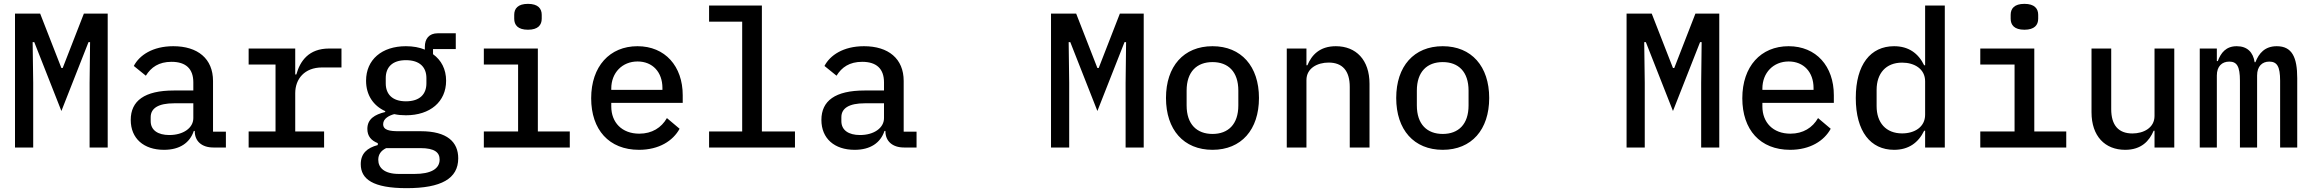

<svg xmlns="http://www.w3.org/2000/svg" viewBox="-20 -769 12043 1001"><path d="M447.1 0H541.5V-698.2H417.3L306.8 -414.4H300.1L189.3 -698.2H58.2V0H153.1V-337L150.2 -549.4H158.7L300.1 -190.3L441.4 -549.4H449.6L447.1 -337Z M1092.3 0H1157.7V-82.4H1090.6V-346.9C1090.6 -463.1 1011 -528.1 883.5 -528.1C775.2 -528.1 706.3 -480.5 677.6 -425.1L740.4 -374.3C767.8 -418.3 807.9 -446.7 874.3 -446.7C949.2 -446.7 987.9 -410.2 987.9 -339.5V-297.2H886.7C733.3 -297.2 661.6 -243.3 661.6 -143.8C661.6 -46.9 729.4 12.1 834.9 12.1C917.3 12.1 969.8 -24.5 990.4 -86.3H995.4V-84.5C995.4 -33.4 1031.6 0 1092.3 0ZM765.6 -137.4V-158C765.6 -204.5 805 -230.5 888.1 -230.5H987.9V-153.1C987.9 -101.6 935 -65 862.9 -65C803.3 -65 765.6 -90.2 765.6 -137.4Z M1276.3 0H1669.7V-83.5H1519.2V-283.4C1519.2 -357.2 1567.5 -417.3 1659.1 -417.3H1760.3V-516H1696C1589.8 -516 1544.7 -451.3 1524.9 -380.7H1519.2V-516H1276.3V-432.5H1416.5V-83.5H1276.3Z M2369 56.5C2369 -28.4 2311.8 -84.9 2173.7 -84.9H2058.6C2012.1 -84.9 1977.6 -90.2 1977.6 -121.8C1977.6 -151.3 2009.9 -167.3 2035.5 -174C2054.7 -169.7 2074.9 -168 2096.2 -168C2222.3 -168 2305.8 -238.3 2305.8 -348C2305.8 -408.4 2280.5 -455.6 2237.6 -486.5V-513.1H2356.2V-595.5H2262.4C2215.9 -595.5 2195 -565.7 2195 -525.6V-510.3C2166.5 -522 2133.5 -528.1 2096.2 -528.1C1970.9 -528.1 1888.5 -458.1 1888.5 -348C1888.5 -274.1 1925.8 -218 1988.3 -189.6V-185C1933.9 -171.9 1895.2 -148.8 1895.2 -96.9C1895.2 -58.6 1915.8 -36.2 1949.6 -22.7V-12.8C1893.8 2.1 1860.8 31.2 1860.8 87C1860.8 164.8 1924 212 2100.1 212C2280.2 212 2369 162.3 2369 56.5ZM1952.1 63.9C1952.1 36.2 1966.3 16.3 1993.3 3.2H2171.9C2247.2 3.2 2272 26.6 2272 62.9C2272 111.9 2225.5 137.8 2141 137.8H2060C1982.6 137.8 1952.1 104.8 1952.1 63.9ZM1991.1 -334.5V-361.9C1991.1 -417.6 2024.5 -455.3 2096.2 -455.3C2169.4 -455.3 2203.1 -417.6 2203.1 -361.9V-334.5C2203.1 -278.8 2169.4 -240.8 2096.2 -240.8C2024.5 -240.8 1991.1 -278.8 1991.1 -334.5Z M2732.6 -614C2785.2 -614 2804.3 -638.8 2804.3 -671.5V-691.8C2804.3 -724.1 2785.2 -748.9 2732.6 -748.9C2679.7 -748.9 2660.9 -724.1 2660.9 -691.8V-671.5C2660.9 -638.8 2679.7 -614 2732.6 -614ZM2502.5 0H2950.6V-83.5H2784.1V-516H2502.5V-432.5H2681.1V-83.5H2502.5Z M3311.4 12.1C3416.2 12.1 3489 -35.2 3523.1 -97.7L3457 -153.4C3428.3 -103.3 3379.3 -72.1 3312.9 -72.1C3221.9 -72.1 3166.9 -131 3166.9 -213.8V-232.6H3539.4V-272.7C3539.4 -423.7 3447.4 -528.1 3303.6 -528.1C3158.7 -528.1 3062.1 -422.9 3062.1 -256.7C3062.1 -93 3154.8 12.1 3311.4 12.1ZM3166.9 -300.4V-307.5C3166.9 -389.6 3224.1 -448.5 3304 -448.5C3382.1 -448.5 3433.6 -393.1 3433.6 -310.4V-300.4Z M3676.8 0H4124.6V-83.5H3952.1V-740.1H3676.8V-656.2H3849.4V-83.5H3676.8Z M4693.2 0H4758.5V-82.4H4691.4V-346.9C4691.4 -463.1 4611.9 -528.1 4484.4 -528.1C4376.1 -528.1 4307.2 -480.5 4278.4 -425.1L4341.3 -374.3C4368.6 -418.3 4408.7 -446.7 4475.1 -446.7C4550.1 -446.7 4588.8 -410.2 4588.8 -339.5V-297.2H4487.6C4334.2 -297.2 4262.4 -243.3 4262.4 -143.8C4262.4 -46.9 4330.3 12.1 4435.7 12.1C4518.1 12.1 4570.7 -24.5 4591.3 -86.3H4596.2V-84.5C4596.2 -33.4 4632.5 0 4693.2 0ZM4366.5 -137.4V-158C4366.5 -204.5 4405.9 -230.5 4489 -230.5H4588.8V-153.1C4588.8 -101.6 4535.9 -65 4463.8 -65C4404.1 -65 4366.5 -90.2 4366.5 -137.4Z M5848.4 0H5942.8V-698.2H5818.5L5708.1 -414.4H5701.3L5590.6 -698.2H5459.5V0H5554.3V-337L5551.5 -549.4H5560L5701.3 -190.3L5842.7 -549.4H5850.9L5848.4 -337Z M6301.5 12.1C6451.7 12.1 6543.7 -93 6543.7 -258.2C6543.7 -422.9 6451.7 -528.1 6301.5 -528.1C6150.9 -528.1 6058.9 -422.9 6058.9 -258.2C6058.9 -93 6150.9 12.1 6301.5 12.1ZM6166.5 -219.5V-296.5C6166.5 -395.6 6220.2 -445.3 6301.5 -445.3C6382.8 -445.3 6436.1 -395.6 6436.1 -296.5V-219.5C6436.1 -120.4 6382.8 -70.7 6301.5 -70.7C6220.2 -70.7 6166.5 -120.4 6166.5 -219.5Z M6791.2 0V-351.6C6791.2 -413.7 6848.7 -442.8 6907 -442.8C6978.7 -442.8 7017 -400.2 7017 -316.1V0H7120V-332C7120 -457 7049.7 -528.1 6944.6 -528.1C6860.1 -528.1 6818.2 -481.9 6796.2 -428.6H6791.2V-516H6688.6V0Z M7501.8 12.1C7652 12.1 7744 -93 7744 -258.2C7744 -422.9 7652 -528.1 7501.8 -528.1C7351.2 -528.1 7259.2 -422.9 7259.2 -258.2C7259.2 -93 7351.2 12.1 7501.8 12.1ZM7366.8 -219.5V-296.5C7366.8 -395.6 7420.5 -445.3 7501.8 -445.3C7583.1 -445.3 7636.4 -395.6 7636.4 -296.5V-219.5C7636.4 -120.4 7583.1 -70.7 7501.8 -70.7C7420.5 -70.7 7366.8 -120.4 7366.8 -219.5Z M8849.1 0H8943.5V-698.2H8819.2L8708.8 -414.4H8702.1L8591.3 -698.2H8460.2V0H8555V-337L8552.2 -549.4H8560.7L8702.1 -190.3L8843.4 -549.4H8851.6L8849.1 -337Z M9312.9 12.1C9417.6 12.1 9490.4 -35.2 9524.5 -97.7L9458.5 -153.4C9429.7 -103.3 9380.7 -72.1 9314.3 -72.1C9223.4 -72.1 9168.3 -131 9168.3 -213.8V-232.6H9540.8V-272.7C9540.8 -423.7 9448.9 -528.1 9305 -528.1C9160.2 -528.1 9063.6 -422.9 9063.6 -256.7C9063.6 -93 9156.2 12.1 9312.9 12.1ZM9168.3 -300.4V-307.5C9168.3 -389.6 9225.5 -448.5 9305.4 -448.5C9383.5 -448.5 9435 -393.1 9435 -310.4V-300.4Z M10016.7 0H10119.3V-740.1H10016.7V-428.6H10011.7C9981.2 -491.5 9930.4 -528.1 9854.8 -528.1C9732.6 -528.1 9655.2 -432.9 9655.2 -258.2C9655.2 -83.1 9732.6 12.1 9854.8 12.1C9930.4 12.1 9981.2 -24.5 10011.7 -87.4H10016.7ZM9763.8 -215.6V-300.4C9763.8 -386.7 9812.5 -442.5 9896.7 -442.5C9961.3 -442.5 10016.7 -409.4 10016.7 -345.2V-170.8C10016.7 -106.5 9961.3 -73.5 9896.7 -73.5C9812.5 -73.5 9763.8 -129.3 9763.8 -215.6Z M10534.4 -614C10587 -614 10606.2 -638.8 10606.2 -671.5V-691.8C10606.2 -724.1 10587 -748.9 10534.4 -748.9C10481.5 -748.9 10462.7 -724.1 10462.7 -691.8V-671.5C10462.7 -638.8 10481.5 -614 10534.4 -614ZM10304.3 0H10752.5V-83.5H10585.9V-516H10304.3V-432.5H10483V-83.5H10304.3Z M11212.7 0H11315.7V-516H11212.7V-164.4C11212.7 -102.3 11155.2 -73.2 11097.3 -73.2C11025.2 -73.2 10986.9 -115.8 10986.9 -199.9V-516H10884.2V-183.9C10884.2 -58.9 10954.5 12.1 11059.7 12.1C11143.8 12.1 11185.7 -34.1 11208.1 -87.4H11212.7Z M11537.6 0V-375.4C11537.6 -423.7 11564.6 -447.8 11602.3 -447.8C11642.4 -447.8 11658 -422.6 11658 -348V0H11747.5V-375.4C11747.5 -423.7 11774.1 -447.8 11810.7 -447.8C11851.6 -447.8 11867.5 -422.6 11867.5 -348V0H11956.7V-361.5C11956.7 -469.8 11930 -528.1 11850.1 -528.1C11788 -528.1 11757.1 -491.5 11738.6 -444.6H11734.7C11726.9 -495.7 11697.1 -528.1 11641.3 -528.1C11584.9 -528.1 11558.6 -493.3 11542.6 -450.6H11537.6V-516H11448.5V0Z"/></svg>

Font: Margiela Mono Medium
Style: Regular
Weight: 500
Designer: Mike Abbink, Paul van der Laan, Pieter van Rosmalen
Foundry: Bold Monday
Version: Version 2.003 2021